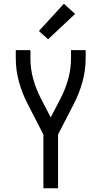

<svg xmlns="http://www.w3.org/2000/svg" viewBox="-20 -1002 540 1022"><path d="M211 0V-286L127 -449Q98 -505 81 -566.5Q64 -628 64 -691V-735H142V-691Q142 -636 156.5 -583Q171 -530 196 -481L250 -377L304 -481Q329 -530 343.5 -583Q358 -636 358 -691V-735H436V-691Q436 -628 419 -566.5Q402 -505 373 -449L289 -286V0ZM236 -793 187 -837 320 -982 380 -928Z"/></svg>

Font: Zed Sans
Style: Regular
Weight: 400
Designer: Belleve Invis
Foundry: Belleve Invis
Version: Version 1.0.0; ttfautohint (v1.8.4)